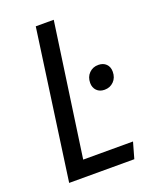

<svg xmlns="http://www.w3.org/2000/svg" viewBox="-131 -761 659 833"><g transform="rotate(-20 198.0 -344.0)"><path d="M221.2 -688 133.8 -74.2H363.8L342.8 0H42L138.2 -688ZM325.2 -327.1Q302.7 -327.1 289.3 -340.8Q275.9 -354.5 275.9 -376Q275.9 -403.8 293 -420.9Q310.1 -438 335 -438Q357.9 -438 371.3 -424.8Q384.8 -411.6 384.8 -389.2Q384.8 -361.3 367.7 -344.2Q350.6 -327.1 325.2 -327.1Z"/></g></svg>

Font: Fira Sans Compressed Book
Style: Italic
Weight: 350
Width: 3
Italic angle: -8°
Designer: Carrois Corporate & Edenspiekermann AG
Foundry: Carrois Corporate GbR & Edenspiekermann AG
Version: Version 4.203;PS 004.203;hotconv 1.0.88;makeotf.lib2.5.64775